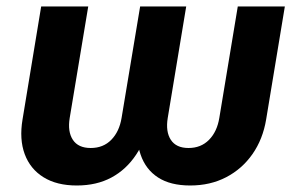

<svg xmlns="http://www.w3.org/2000/svg" viewBox="-20 -566 921 596"><path d="M218.4 9.8Q156.2 9.8 115.1 -15.8Q73.9 -41.3 56.7 -87.6Q39.6 -133.9 50 -195.5L107.8 -545.9H253.9L196.4 -200Q189.4 -157.5 206.1 -132.1Q222.8 -106.6 261.6 -106.6Q300.7 -106.6 325.5 -132.1Q350.4 -157.5 357.4 -200L415 -545.9H558L500.7 -200Q493.7 -157.3 510.3 -131.9Q526.9 -106.6 565.2 -106.6Q603.8 -106.6 628.8 -131.9Q653.8 -157.3 660.8 -200L718.1 -545.9H864.2L806.2 -195.5Q796.1 -134.1 763.8 -87.8Q731.5 -41.6 682.1 -15.9Q632.7 9.8 570.5 9.8Q508.9 9.8 470.6 -15.1Q432.3 -39.9 416.5 -85.9Q400.7 -131.9 406.9 -195.5H448Q433.2 -131.9 402.5 -85.8Q371.9 -39.7 326 -15Q280 9.8 218.4 9.8Z"/></svg>

Font: Inter
Style: Italic
Weight: 400
Italic angle: -9.3988°
Designer: Rasmus Andersson
Foundry: rsms
Version: Version 4.001;git-66647c0bb